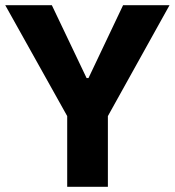

<svg xmlns="http://www.w3.org/2000/svg" viewBox="-26 -720 673 740"><path d="M233 0H389.8V-272.6L627.4 -700H448.4L315 -419H307.8L173.8 -700H-5.8L233 -272.6Z"/></svg>

Font: Fixel Variable
Style: Regular
Weight: 100
Width: 3
Designer: AlfaBravo + MacPaw
Foundry: Kyrylo Tkachov, Marchela Mozhyna, Serhii Makarenko, Maria Weinstein, Zakhar Kryvoshyya
Version: Version 1.211